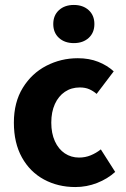

<svg xmlns="http://www.w3.org/2000/svg" viewBox="-20 -743 508 775"><path d="M284 12Q214 12 157.5 -18.5Q101 -49 68.5 -107.5Q36 -166 36 -248Q36 -330 72 -388.5Q108 -447 167 -477.5Q226 -508 294 -508Q340 -508 376.5 -493.5Q413 -479 439 -455L370 -364Q356 -376 340 -383Q324 -390 302 -390Q268 -390 242 -372.5Q216 -355 201.5 -323Q187 -291 187 -248Q187 -205 201.5 -173Q216 -141 241.5 -124Q267 -107 299 -107Q324 -107 346 -116Q368 -125 387 -140L445 -49Q414 -21 372 -4.5Q330 12 284 12ZM278 -569Q241 -569 218 -590Q195 -611 195 -646Q195 -681 218 -702Q241 -723 278 -723Q315 -723 338 -702Q361 -681 361 -646Q361 -611 338 -590Q315 -569 278 -569Z"/></svg>

Font: Mada
Style: Bold
Weight: 700
Designer: Khaled Hosny
Version: Version 1.5